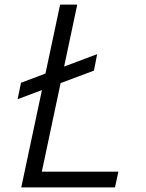

<svg xmlns="http://www.w3.org/2000/svg" viewBox="-20 -820 640 840"><path d="M73 0 243 -800H318L163 -69H498L483 0ZM57 -386 72 -458 405 -583 391 -511Z"/></svg>

Font: Victor Mono
Style: Italic
Weight: 400
Italic angle: -12°
Monospace: yes
Designer: Rune Bjørnerås
Version: Version 1.561;gftools[0.9.30]